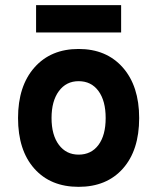

<svg xmlns="http://www.w3.org/2000/svg" viewBox="-20 -713 610 745"><path d="M450 -693V-587H120V-693ZM50 -255Q50 -379 113.5 -451Q177 -523 285 -523Q393 -523 456.5 -451Q520 -379 520 -255Q520 -130 457 -59Q394 12 285 12Q176 12 113 -59Q50 -130 50 -255ZM285 -113Q334 -113 362 -150.5Q390 -188 390 -255Q390 -322 362 -360Q334 -398 285 -398Q237 -398 208.5 -359.5Q180 -321 180 -255Q180 -189 208.5 -151Q237 -113 285 -113Z"/></svg>

Font: ReCut ExtraBold
Style: Regular
Weight: 800
Designer: Giant Group (for alternate capitals set)
Version: Version 2.002;FEAKit 1.0